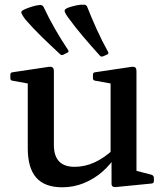

<svg xmlns="http://www.w3.org/2000/svg" viewBox="-20 -786 705 816"><path d="M250 -554Q242 -549 235 -556Q195 -593 157.5 -629.5Q120 -666 88 -703Q77 -718 73 -726Q69 -734 72 -738Q75 -742 86 -747Q100 -753 118 -758.5Q136 -764 151 -765Q161 -765 166 -755Q187 -710 213 -664.5Q239 -619 269 -574Q275 -566 266 -562ZM419 -547Q409 -543 404 -550Q367 -591 333 -631Q299 -671 270 -711Q259 -726 256 -734Q253 -742 257 -746Q261 -750 271 -754Q286 -759 304 -763Q322 -767 338 -766Q347 -766 351 -756Q370 -708 391.5 -660.5Q413 -613 439 -566Q444 -558 435 -554ZM560 -162V-32L541 -65L625 -43Q634 -39 634 -30V-16Q634 -7 624 -6L472 9Q464 10 459 6.5Q454 3 454 -5V-121L450 -131V-162ZM245 10Q170 10 134 -31Q98 -72 98 -156V-315H209V-170Q209 -77 297 -77Q384 -77 464 -153L474 -126Q451 -88 416 -57Q381 -26 337 -8Q293 10 245 10ZM450 -162V-315H560V-162ZM98 -315V-462L116 -428L33 -443Q24 -444 24 -454V-469Q24 -478 34 -479L181 -501Q196 -504 202.5 -500Q209 -496 209 -483V-315ZM450 -315V-462L468 -428L385 -443Q375 -444 375 -454V-469Q375 -478 385 -479L533 -501Q548 -504 554 -500Q560 -496 560 -483V-315Z"/></svg>

Font: Hahmlet Medium
Style: Regular
Weight: 500
Version: Version 1.002